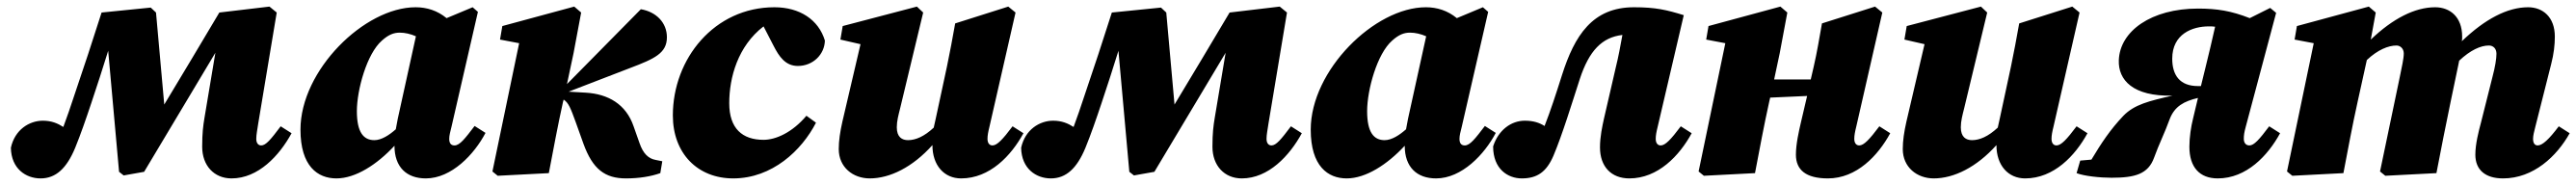

<svg xmlns="http://www.w3.org/2000/svg" viewBox="-20 -525 7811 561"><path d="M103 16C149 16 182 -14 208 -77C224 -116 241 -165 257 -213C275 -266 291 -317 308 -371L341 -4L355 7L417 -4C489 -124 561 -245 633 -365L600 -168C596 -144 593 -122 593 -80C593 -23 629 16 682 16C763 16 827 -53 864 -121L831 -142C801 -102 786 -84 772 -84C763 -84 757 -91 757 -104C757 -117 760 -130 763 -151L819 -487L797 -505L645 -487C590 -394 534 -301 478 -208L453 -487L437 -502L288 -487C261 -402 233 -317 204 -232C194 -201 183 -170 172 -140C155 -151 136 -159 110 -159C69 -159 25 -132 13 -77C14 -13 59 16 103 16Z M1062 -188C1062 -252 1092 -362 1138 -402C1158 -420 1174 -426 1192 -426C1208 -426 1225 -422 1241 -415L1186 -165C1184 -154 1182 -143 1180 -133C1161 -116 1137 -100 1115 -100C1082 -100 1062 -124 1062 -188ZM1271 16C1349 16 1418 -57 1452 -122L1419 -143C1390 -105 1374 -84 1358 -84C1347 -84 1342 -91 1342 -104C1342 -114 1345 -125 1349 -141L1429 -489L1413 -503L1334 -470C1306 -493 1274 -503 1240 -503C1085 -503 891 -312 891 -132C891 -21 943 16 1000 16C1058 16 1123 -26 1176 -83C1176 -18 1213 16 1271 16Z M1473 -5 1489 8 1644 0C1658 -73 1671 -144 1687 -216L1689 -223C1704 -213 1710 -197 1725 -156L1749 -89C1777 -12 1814 16 1878 16C1918 16 1954 10 1982 0L1988 -36L1968 -40C1946 -44 1930 -59 1919 -91L1901 -142C1878 -209 1824 -240 1756 -244L1704 -247L1891 -319C1965 -347 2002 -364 2002 -412C2002 -456 1970 -489 1923 -497L1699 -270L1719 -364L1742 -487L1721 -505L1503 -446L1496 -405L1554 -394Z M2203 16C2321 16 2411 -69 2454 -153L2425 -174C2382 -123 2332 -101 2295 -101C2231 -101 2191 -135 2191 -212C2191 -290 2217 -385 2295 -445L2326 -385C2342 -354 2361 -325 2399 -325C2445 -325 2480 -360 2481 -402C2462 -465 2405 -503 2328 -503C2146 -503 2020 -347 2020 -175C2020 -60 2095 16 2203 16Z M2894 16C2981 16 3046 -53 3083 -121L3050 -142C3020 -102 3003 -84 2989 -84C2980 -84 2974 -91 2974 -104C2974 -114 2976 -125 2980 -141L3059 -487L3037 -505L2876 -454C2868 -409 2860 -366 2851 -323L2817 -165C2815 -156 2813 -147 2811 -138C2782 -111 2756 -100 2733 -100C2715 -100 2699 -109 2699 -139C2699 -158 2704 -176 2709 -196L2779 -487L2760 -505L2535 -446L2528 -405L2589 -391L2534 -156C2527 -125 2523 -98 2523 -73C2523 -18 2566 16 2617 16C2678 16 2747 -18 2807 -85C2807 -23 2843 16 2894 16Z M3166 16C3212 16 3245 -14 3271 -77C3287 -116 3304 -165 3320 -213C3338 -266 3354 -317 3371 -371L3404 -4L3418 7L3480 -4C3552 -124 3624 -245 3696 -365L3663 -168C3659 -144 3656 -122 3656 -80C3656 -23 3692 16 3745 16C3826 16 3890 -53 3927 -121L3894 -142C3864 -102 3849 -84 3835 -84C3826 -84 3820 -91 3820 -104C3820 -117 3823 -130 3826 -151L3882 -487L3860 -505L3708 -487C3653 -394 3597 -301 3541 -208L3516 -487L3500 -502L3351 -487C3324 -402 3296 -317 3267 -232C3257 -201 3246 -170 3235 -140C3218 -151 3199 -159 3173 -159C3132 -159 3088 -132 3076 -77C3077 -13 3122 16 3166 16Z M4125 -188C4125 -252 4155 -362 4201 -402C4221 -420 4237 -426 4255 -426C4271 -426 4288 -422 4304 -415L4249 -165C4247 -154 4245 -143 4243 -133C4224 -116 4200 -100 4178 -100C4145 -100 4125 -124 4125 -188ZM4334 16C4412 16 4481 -57 4515 -122L4482 -143C4453 -105 4437 -84 4421 -84C4410 -84 4405 -91 4405 -104C4405 -114 4408 -125 4412 -141L4492 -489L4476 -503L4397 -470C4369 -493 4337 -503 4303 -503C4148 -503 3954 -312 3954 -132C3954 -21 4006 16 4063 16C4121 16 4186 -26 4239 -83C4239 -18 4276 16 4334 16Z M4594 16C4641 16 4669 -4 4690 -53C4717 -117 4745 -209 4770 -286C4798 -371 4837 -412 4899 -419C4893 -386 4887 -353 4879 -321L4843 -165C4838 -142 4831 -111 4831 -78C4831 -20 4865 16 4920 16C5007 16 5072 -53 5109 -121L5076 -142C5046 -102 5029 -84 5015 -84C5006 -84 5000 -91 5000 -104C5000 -114 5002 -125 5006 -141L5085 -479C5033 -495 5000 -503 4934 -503C4808 -503 4754 -417 4716 -298C4697 -238 4681 -189 4663 -143C4647 -153 4629 -159 4603 -159C4562 -159 4523 -131 4507 -81C4507 -12 4552 16 4594 16Z M5522 16C5609 16 5674 -53 5711 -121L5678 -142C5648 -102 5631 -84 5617 -84C5608 -84 5602 -91 5602 -104C5602 -114 5604 -125 5608 -141L5687 -487L5665 -505L5504 -454C5496 -409 5489 -366 5479 -323L5470 -284H5359L5376 -364L5399 -487L5378 -505L5160 -446L5153 -405L5211 -394L5130 -5L5146 8L5301 0C5315 -73 5328 -144 5344 -216L5347 -229L5459 -234L5440 -153C5434 -127 5425 -88 5425 -56C5425 -10 5455 16 5522 16Z M6120 16C6207 16 6272 -53 6309 -121L6276 -142C6246 -102 6229 -84 6215 -84C6206 -84 6200 -91 6200 -104C6200 -114 6202 -125 6206 -141L6285 -487L6263 -505L6102 -454C6094 -409 6086 -366 6077 -323L6043 -165C6041 -156 6039 -147 6037 -138C6008 -111 5982 -100 5959 -100C5941 -100 5925 -109 5925 -139C5925 -158 5930 -176 5935 -196L6005 -487L5986 -505L5761 -446L5754 -405L5815 -391L5760 -156C5753 -125 5749 -98 5749 -73C5749 -18 5792 16 5843 16C5904 16 5973 -18 6033 -85C6033 -23 6069 16 6120 16Z M6566 -347C6566 -422 6627 -445 6677 -445C6683 -445 6690 -445 6696 -444C6687 -403 6677 -362 6667 -321L6653 -264C6650 -264 6647 -264 6644 -264C6589 -264 6566 -297 6566 -347ZM6276 0C6299 9 6347 14 6382 14C6453 14 6493 3 6511 -47C6525 -86 6544 -124 6558 -163C6573 -203 6602 -218 6644 -228L6629 -165C6623 -141 6618 -109 6618 -80C6618 -18 6649 16 6704 16C6791 16 6856 -53 6893 -121L6860 -142C6830 -102 6814 -84 6800 -84C6790 -84 6783 -91 6783 -104C6783 -114 6784 -123 6789 -141L6881 -486L6863 -501L6801 -470C6745 -492 6702 -499 6644 -499C6503 -499 6407 -431 6404 -342C6402 -283 6446 -232 6567 -235C6496 -219 6451 -208 6418 -174C6378 -132 6351 -91 6321 -41L6287 -38Z M7085 0C7099 -73 7112 -144 7128 -216L7156 -343C7189 -374 7221 -387 7246 -387C7257 -387 7268 -378 7268 -363C7268 -347 7262 -322 7256 -292L7196 -5L7212 8L7367 0C7381 -73 7395 -144 7410 -216L7434 -331C7435 -334 7435 -338 7436 -341C7470 -373 7501 -387 7526 -387C7539 -387 7549 -378 7549 -362C7549 -347 7545 -322 7537 -292L7502 -153C7495 -127 7485 -88 7485 -56C7485 -10 7515 16 7569 16C7661 16 7732 -51 7771 -121L7738 -142C7708 -102 7688 -84 7674 -84C7665 -84 7660 -91 7660 -104C7660 -114 7663 -125 7667 -141L7715 -331C7723 -362 7726 -389 7726 -414C7726 -474 7689 -503 7645 -503C7582 -503 7514 -467 7444 -400C7445 -404 7445 -409 7445 -414C7445 -474 7408 -503 7363 -503C7302 -503 7235 -469 7168 -405L7183 -487L7162 -505L6944 -446L6937 -405L6995 -394L6914 -5L6930 8Z"/></svg>

Font: Source Serif Pro Black
Style: Italic
Weight: 900
Italic angle: -12°
Designer: Frank Grießhammer
Foundry: Adobe Systems Incorporated
Version: Version 3.001;hotconv 1.0.111;makeotfexe 2.5.65597